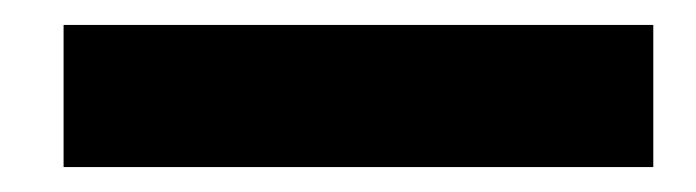

<svg xmlns="http://www.w3.org/2000/svg" viewBox="-20 -789 558 154"><path d="M31 -655V-769H504V-655Z"/></svg>

Font: Unbounded SemiBold
Style: Regular
Weight: 600
Designer: Luke Prowse, Jean-Baptiste Morizot, Fátima Lázaro, Florian Runge
Foundry: NaN
Version: Version 1.700